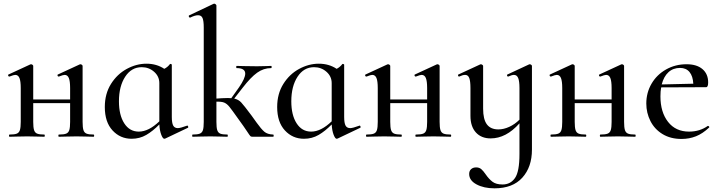

<svg xmlns="http://www.w3.org/2000/svg" viewBox="-20 -745 3917 1046"><path d="M490 0Q464 0 450 -1L397 -2L342 -1Q327 0 301 0Q298 0 298 -6Q298 -12 301 -12Q328 -12 340.5 -17Q353 -22 357.5 -36.5Q362 -51 362 -81V-183H161V-81Q161 -51 165.5 -36.5Q170 -22 182.5 -17Q195 -12 221 -12Q224 -12 224 -6Q224 0 221 0Q195 0 181 -1L128 -2L74 -1Q59 0 32 0Q29 0 29 -6Q29 -12 32 -12Q59 -12 71.5 -17Q84 -22 88.5 -36.5Q93 -51 93 -81V-265Q93 -303 86 -320Q79 -337 63 -337Q55 -337 32 -328H30Q26 -328 24.5 -333Q23 -338 26 -339L145 -394L149 -395Q153 -395 157 -392Q161 -389 161 -386V-203H362V-265Q362 -303 355 -320Q348 -337 332 -337Q324 -337 301 -328H299Q295 -328 293.5 -333Q292 -338 295 -339L414 -394L418 -395Q422 -395 426 -392Q430 -389 430 -386V-81Q430 -51 434.5 -36.5Q439 -22 451.5 -17Q464 -12 490 -12Q493 -12 493 -6Q493 0 490 0Z M1000 -61Q1003 -61 1005 -56Q1007 -51 1004 -49L880 10Q878 11 875 11Q867 11 858.5 -11Q850 -33 848 -67Q813 -31 777 -10Q741 11 697 11Q635 11 593 -34.5Q551 -80 551 -162Q551 -234 584.5 -287.5Q618 -341 670.5 -369.5Q723 -398 778 -398Q833 -398 875 -370Q893 -379 906 -396Q907 -397 909 -397Q911 -397 913.5 -395.5Q916 -394 916 -393V-108Q916 -75 923.5 -61Q931 -47 949 -47Q962 -47 998 -60ZM848 -84V-292Q848 -329 819.5 -354Q791 -379 752 -379Q696 -379 662 -327Q628 -275 628 -193Q628 -118 657 -73Q686 -28 736 -28Q790 -28 848 -84Z M1468 0H1356Q1348 0 1344.5 -3Q1341 -6 1325 -30.5Q1309 -55 1279 -96Q1243 -147 1229.5 -163.5Q1216 -180 1201.5 -186Q1187 -192 1159 -191V-81Q1159 -50 1163.5 -36Q1168 -22 1180 -17Q1192 -12 1219 -12Q1221 -12 1221 -6Q1221 0 1219 0Q1193 0 1178 -1L1126 -2L1071 -1Q1056 0 1029 0Q1027 0 1027 -6Q1027 -12 1029 -12Q1056 -12 1068.5 -17Q1081 -22 1085.5 -36Q1090 -50 1090 -81V-595Q1090 -631 1083.5 -646.5Q1077 -662 1059 -662Q1042 -662 1016 -649H1015Q1011 -649 1009 -654Q1007 -659 1010 -661L1143 -724L1147 -725Q1151 -725 1155 -721.5Q1159 -718 1159 -715V-208Q1171 -208 1189 -210L1222 -211Q1234 -211 1240 -210L1282 -269Q1316 -318 1316 -344Q1316 -374 1269 -374Q1267 -374 1267 -380Q1267 -386 1269 -386Q1294 -386 1307 -385L1380 -384L1430 -385Q1440 -386 1457 -386Q1460 -386 1460 -380Q1460 -374 1457 -374Q1416 -374 1381 -349Q1346 -324 1302 -267L1256 -208Q1279 -203 1294 -187Q1309 -171 1350 -116Q1363 -99 1378 -77Q1403 -42 1420 -27.5Q1437 -13 1468 -12Q1471 -12 1471 -6Q1471 0 1468 0Z M1939 -61Q1942 -61 1944 -56Q1946 -51 1943 -49L1819 10Q1817 11 1814 11Q1806 11 1797.5 -11Q1789 -33 1787 -67Q1752 -31 1716 -10Q1680 11 1636 11Q1574 11 1532 -34.5Q1490 -80 1490 -162Q1490 -234 1523.5 -287.5Q1557 -341 1609.5 -369.5Q1662 -398 1717 -398Q1772 -398 1814 -370Q1832 -379 1845 -396Q1846 -397 1848 -397Q1850 -397 1852.5 -395.5Q1855 -394 1855 -393V-108Q1855 -75 1862.5 -61Q1870 -47 1888 -47Q1901 -47 1937 -60ZM1787 -84V-292Q1787 -329 1758.5 -354Q1730 -379 1691 -379Q1635 -379 1601 -327Q1567 -275 1567 -193Q1567 -118 1596 -73Q1625 -28 1675 -28Q1729 -28 1787 -84Z M2435 0Q2409 0 2395 -1L2342 -2L2287 -1Q2272 0 2246 0Q2243 0 2243 -6Q2243 -12 2246 -12Q2273 -12 2285.5 -17Q2298 -22 2302.5 -36.5Q2307 -51 2307 -81V-183H2106V-81Q2106 -51 2110.5 -36.5Q2115 -22 2127.5 -17Q2140 -12 2166 -12Q2169 -12 2169 -6Q2169 0 2166 0Q2140 0 2126 -1L2073 -2L2019 -1Q2004 0 1977 0Q1974 0 1974 -6Q1974 -12 1977 -12Q2004 -12 2016.5 -17Q2029 -22 2033.5 -36.5Q2038 -51 2038 -81V-265Q2038 -303 2031 -320Q2024 -337 2008 -337Q2000 -337 1977 -328H1975Q1971 -328 1969.5 -333Q1968 -338 1971 -339L2090 -394L2094 -395Q2098 -395 2102 -392Q2106 -389 2106 -386V-203H2307V-265Q2307 -303 2300 -320Q2293 -337 2277 -337Q2269 -337 2246 -328H2244Q2240 -328 2238.5 -333Q2237 -338 2240 -339L2359 -394L2363 -395Q2367 -395 2371 -392Q2375 -389 2375 -386V-81Q2375 -51 2379.5 -36.5Q2384 -22 2396.5 -17Q2409 -12 2435 -12Q2438 -12 2438 -6Q2438 0 2435 0Z M2878 -386V70Q2878 165 2825.5 223Q2773 281 2674 281Q2616 281 2576 259.5Q2536 238 2536 203Q2536 186 2546.5 176.5Q2557 167 2574 167Q2591 167 2602 176.5Q2613 186 2626 205Q2644 231 2663.5 245.5Q2683 260 2718 260Q2761 260 2785.5 225Q2810 190 2810 94V-73Q2737 9 2653 9Q2602 9 2572.5 -23.5Q2543 -56 2543 -114V-265Q2543 -303 2536.5 -320Q2530 -337 2514 -337Q2501 -337 2482 -328H2480Q2477 -328 2475.5 -333Q2474 -338 2477 -339L2596 -394L2600 -395Q2603 -395 2607.5 -392Q2612 -389 2612 -386V-153Q2612 -95 2632.5 -67.5Q2653 -40 2695 -40Q2724 -40 2754.5 -54Q2785 -68 2810 -93V-265Q2810 -303 2803 -320Q2796 -337 2780 -337Q2769 -337 2749 -328H2747Q2744 -328 2742.5 -333Q2741 -338 2744 -339L2862 -394L2866 -395Q2870 -395 2874 -392Q2878 -389 2878 -386Z M3440 0Q3414 0 3400 -1L3347 -2L3292 -1Q3277 0 3251 0Q3248 0 3248 -6Q3248 -12 3251 -12Q3278 -12 3290.5 -17Q3303 -22 3307.5 -36.5Q3312 -51 3312 -81V-183H3111V-81Q3111 -51 3115.5 -36.5Q3120 -22 3132.5 -17Q3145 -12 3171 -12Q3174 -12 3174 -6Q3174 0 3171 0Q3145 0 3131 -1L3078 -2L3024 -1Q3009 0 2982 0Q2979 0 2979 -6Q2979 -12 2982 -12Q3009 -12 3021.5 -17Q3034 -22 3038.5 -36.5Q3043 -51 3043 -81V-265Q3043 -303 3036 -320Q3029 -337 3013 -337Q3005 -337 2982 -328H2980Q2976 -328 2974.5 -333Q2973 -338 2976 -339L3095 -394L3099 -395Q3103 -395 3107 -392Q3111 -389 3111 -386V-203H3312V-265Q3312 -303 3305 -320Q3298 -337 3282 -337Q3274 -337 3251 -328H3249Q3245 -328 3243.5 -333Q3242 -338 3245 -339L3364 -394L3368 -395Q3372 -395 3376 -392Q3380 -389 3380 -386V-81Q3380 -51 3384.5 -36.5Q3389 -22 3401.5 -17Q3414 -12 3440 -12Q3443 -12 3443 -6Q3443 0 3440 0Z M3837 -59Q3840 -59 3843 -55.5Q3846 -52 3843 -50Q3808 -17 3771.5 -2.5Q3735 12 3693 12Q3633 12 3589.5 -14.5Q3546 -41 3523.5 -85.5Q3501 -130 3501 -181Q3501 -240 3529.5 -289Q3558 -338 3608.5 -366.5Q3659 -395 3720 -395Q3776 -395 3807 -368.5Q3838 -342 3838 -296Q3838 -270 3827 -270L3582 -269Q3578 -249 3578 -220Q3578 -134 3619.5 -81Q3661 -28 3734 -28Q3792 -28 3836 -59ZM3585 -285 3757 -289Q3755 -330 3736.5 -352.5Q3718 -375 3685 -375Q3647 -375 3621.5 -351.5Q3596 -328 3585 -285Z"/></svg>

Font: Cormorant Infant Medium
Style: Regular
Weight: 500
Designer: Christian Thalmann (Catharsis Fonts)
Version: Version 3.000